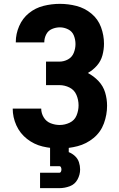

<svg xmlns="http://www.w3.org/2000/svg" viewBox="-20 -763 616 997"><path d="M290 8Q337 8 383 -4Q429 -16 466 -46.5Q503 -77 519.5 -122Q536 -167 536 -214Q536 -249 526 -282.5Q516 -316 491.5 -342Q467 -368 436 -384Q463 -399 483.5 -422.5Q504 -446 512 -476Q520 -506 520 -536Q520 -580 504.5 -622Q489 -664 454.5 -692.5Q420 -721 377.5 -732Q335 -743 291 -743Q248 -743 206 -732.5Q164 -722 130.5 -695Q97 -668 79.5 -627.5Q62 -587 62 -545V-543H210V-544Q210 -565 220 -584.5Q230 -604 250 -612.5Q270 -621 291 -621Q313 -621 334 -610.5Q355 -600 363.5 -578.5Q372 -557 372 -534Q372 -511 363 -488.5Q354 -466 333 -454.5Q312 -443 288 -443H219V-321H288Q316 -321 341 -308.5Q366 -296 377 -270Q388 -244 388 -216Q388 -189 377.5 -163.5Q367 -138 342 -126Q317 -114 290 -114Q266 -114 243 -123Q220 -132 207 -153.5Q194 -175 194 -199H46Q46 -154 65 -112Q84 -70 120.5 -41.5Q157 -13 201 -2.5Q245 8 290 8ZM188 214H288Q316 214 342.5 204Q369 194 382.5 169Q396 144 396 117Q396 98 390 79.5Q384 61 369.5 47.5Q355 34 337 27V0H240V100H288Q294 100 296.5 105.5Q299 111 299 117Q299 123 296.5 128.5Q294 134 288 134H188Z"/></svg>

Font: Iosevka Sparkle Heavy
Style: Regular
Weight: 900
Designer: Belleve Invis
Foundry: Belleve Invis
Version: Version 4.5.0; ttfautohint (v1.8.3)